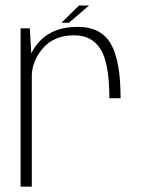

<svg xmlns="http://www.w3.org/2000/svg" viewBox="-20 -698 533 718"><path d="M389 -330.5H431Q431 -471.5 394.2 -534.5Q357.5 -597.5 270.5 -597.5Q182 -597.5 132 -547.5Q109.5 -524.5 97 -498L91.5 -592H57V0H99V-421Q103 -474.5 140.5 -517.5Q182.5 -566 257.5 -566Q324 -566 356.5 -513.5Q389 -461 389 -330.5ZM210 -613H238L313 -677.5H275.5Z"/></svg>

Font: Anybody Thin ExtraLight
Style: Regular
Weight: 250
Version: Version 1.113;gftools[0.9.25]